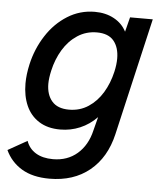

<svg xmlns="http://www.w3.org/2000/svg" viewBox="-70 -544 683 802"><g transform="rotate(5 272.0 -142.5)"><path d="M166.5 212.9Q96.2 212.9 50.3 185.3Q4.4 157.7 -18.1 108.9L62.5 63.5Q73.7 95.7 102.3 113Q130.9 130.4 174.3 130.4Q234.9 130.4 276.4 94.5Q317.9 58.6 332.5 -3.9L347.2 -61Q315.9 -28.8 276.6 -12.2Q237.3 4.4 193.4 4.4Q140.6 4.4 104.5 -18.6Q68.4 -41.5 50.5 -82Q32.7 -122.6 32.7 -174.8Q32.7 -212.4 42.5 -255.9Q57.6 -322.3 93.3 -377.4Q128.9 -432.6 181.2 -465.3Q233.4 -498 295.9 -498Q341.3 -498 376.2 -479Q411.1 -460 428.2 -426.3L443.8 -487.8H539.1L425.3 3.9Q402.3 103 335 158Q267.6 212.9 166.5 212.9ZM398.4 -255.9Q405.3 -286.1 405.3 -311.5Q405.3 -357.9 382.6 -385.5Q359.9 -413.1 311.5 -413.1Q266.6 -413.1 230.2 -389.2Q193.8 -365.2 169.9 -325.4Q146 -285.6 135.3 -237.8Q127.9 -205.1 127.9 -182.1Q127.9 -136.2 151.4 -108.9Q174.8 -81.5 223.1 -81.5Q268.6 -81.5 304.2 -105Q339.8 -128.4 363.5 -167.7Q387.2 -207 398.4 -255.9Z"/></g></svg>

Font: Acari Sans Medium
Style: Italic
Weight: 500
Italic angle: -13°
Designer: Alfredo Marco Pradil and Stefan Peev
Foundry: Hanken Design Co.
Version: Version 1.045